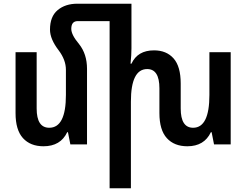

<svg xmlns="http://www.w3.org/2000/svg" viewBox="-20 -780 1331 1037"><path d="M250 -620Q250 -569 297 -508Q336 -456 336 -403V-267Q336 -90 246 -90Q178 -90 178 -194V-498H64V-169Q64 -78 104 -34Q144 10 215 10Q307 10 343 -66H347L360 0H450V-408Q450 -488 407 -542Q365 -592 365 -624Q365 -666 400 -666H572V237H687V-231Q687 -407 775 -407Q841 -407 841 -303V-169Q841 -78 881 -34Q921 10 992 10Q1083 10 1119 -66H1123L1136 0H1226V-498H1111V-267Q1111 -90 1023 -90Q956 -90 956 -194V-329Q956 -421 917.5 -464.5Q879 -508 812 -508Q723 -508 690 -436H685Q690 -483 690 -519V-760H398Q333 -760 291.5 -725.5Q250 -691 250 -620Z"/></svg>

Font: Noto Sans Armenian Condensed Semi
Style: Regular
Weight: 600
Width: 3
Designer: Monotype Design Team
Foundry: Monotype Imaging Inc.
Version: Version 1.901